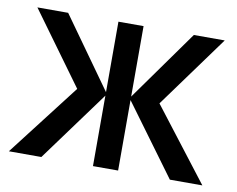

<svg xmlns="http://www.w3.org/2000/svg" viewBox="-64 -624 873 707"><g transform="rotate(10 372.0 -270.0)"><path d="M131.5 0H10L218 -270L21.5 -540H136.5L324.5 -276.5V-540H418.5V-276.5L606.5 -540H722L525.5 -270L733.5 0H612L418.5 -263.5V0H324.5V-263.5Z"/></g></svg>

Font: Hauora SemiBold
Style: Regular
Weight: 600
Designer: Wayne Shih
Foundry: WCYS
Version: Version 1.001